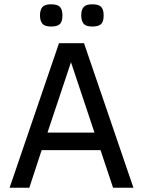

<svg xmlns="http://www.w3.org/2000/svg" viewBox="-20 -878 669 898"><path d="M24.9 0 255.9 -675.8H373L604 0H508.8L450.2 -175.8H174.8L117.2 0ZM202.1 -257.8H421.9L312 -586.9ZM464.8 -806.2Q464.8 -776.9 452.9 -765.4Q440.9 -753.9 411.6 -753.9Q380.9 -753.9 370.4 -768.1Q359.9 -782.2 359.9 -806.2Q359.9 -832 371.3 -845Q382.8 -857.9 411.6 -857.9Q441.9 -857.9 453.4 -845.5Q464.8 -833 464.8 -806.2ZM272 -806.2Q272 -776.9 260 -765.4Q248 -753.9 218.8 -753.9Q188 -753.9 177.5 -768.1Q167 -782.2 167 -806.2Q167 -832 178.5 -845Q189.9 -857.9 218.8 -857.9Q249 -857.9 260.5 -845.5Q272 -833 272 -806.2Z"/></svg>

Font: Lorenzo Sans
Style: Regular
Weight: 400
Foundry: Intel Corporation
Version: Version 1.00; ttfautohint (v1.5)